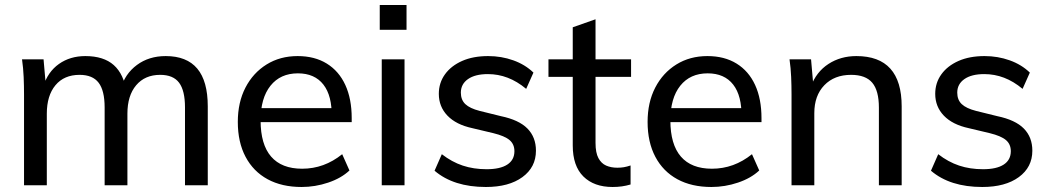

<svg xmlns="http://www.w3.org/2000/svg" viewBox="-20 -740 4192 767"><path d="M76 0V-362Q76 -397 74.5 -432.5Q73 -468 68 -503H154L163 -400L153 -395Q171 -453 215.5 -484.5Q260 -516 321 -516Q394 -516 434.5 -480Q475 -444 486 -370L462 -385Q479 -445 527 -480.5Q575 -516 642 -516Q726 -516 768 -466Q810 -416 810 -315V0H719V-311Q719 -378 695.5 -409.5Q672 -441 620 -441Q559 -441 524 -399.5Q489 -358 489 -286V0H398V-311Q398 -378 374 -409.5Q350 -441 298 -441Q236 -441 201.5 -399.5Q167 -358 167 -286V0Z M1376 -59Q1343 -28 1291 -10.5Q1239 7 1185 7Q1106 7 1049 -24Q992 -55 961 -113.5Q930 -172 930 -253Q930 -331 960.5 -390Q991 -449 1045 -482.5Q1099 -516 1169 -516Q1237 -516 1285.5 -486Q1334 -456 1359.5 -400.5Q1385 -345 1385 -268V-252H1010V-308H1333L1305 -272Q1307 -357 1272 -402Q1237 -447 1170 -447Q1100 -447 1060.5 -397.5Q1021 -348 1021 -259Q1021 -163 1063 -114.5Q1105 -66 1187 -66Q1231 -66 1271 -80.5Q1311 -95 1347 -124Z M1505 0V-503H1596V0ZM1497 -720H1604V-621H1497Z M1921 7Q1792 7 1716 -58L1745 -124Q1785 -93 1828.5 -78.5Q1872 -64 1924 -64Q1978 -64 2006.5 -82.5Q2035 -101 2035 -136Q2035 -164 2015.5 -180.5Q1996 -197 1951 -208L1867 -228Q1802 -242 1767.5 -278Q1733 -314 1733 -365Q1733 -409 1757.5 -443Q1782 -477 1826 -496.5Q1870 -516 1930 -516Q1983 -516 2030.5 -499Q2078 -482 2111 -450L2082 -385Q2046 -415 2008 -429.5Q1970 -444 1929 -444Q1878 -444 1849.5 -424Q1821 -404 1821 -370Q1821 -341 1839 -324Q1857 -307 1896 -297L1981 -276Q2053 -261 2087 -226.5Q2121 -192 2121 -138Q2121 -72 2067 -32.5Q2013 7 1921 7Z M2171 -433V-503H2501V-433ZM2499 -79V-3Q2482 2 2464.5 4.5Q2447 7 2427 7Q2353 7 2310.5 -35Q2268 -77 2268 -159V-631L2359 -663V-169Q2359 -130 2370.5 -108.5Q2382 -87 2401.5 -78.5Q2421 -70 2446 -70Q2460 -70 2472 -72Q2484 -74 2499 -79Z M3013 -59Q2980 -28 2928 -10.5Q2876 7 2822 7Q2743 7 2686 -24Q2629 -55 2598 -113.5Q2567 -172 2567 -253Q2567 -331 2597.5 -390Q2628 -449 2682 -482.5Q2736 -516 2806 -516Q2874 -516 2922.5 -486Q2971 -456 2996.5 -400.5Q3022 -345 3022 -268V-252H2647V-308H2970L2942 -272Q2944 -357 2909 -402Q2874 -447 2807 -447Q2737 -447 2697.5 -397.5Q2658 -348 2658 -259Q2658 -163 2700 -114.5Q2742 -66 2824 -66Q2868 -66 2908 -80.5Q2948 -95 2984 -124Z M3142 0V-362Q3142 -397 3140.5 -432.5Q3139 -468 3134 -503H3220L3229 -400L3219 -394Q3241 -453 3289.5 -484.5Q3338 -516 3401 -516Q3582 -516 3582 -315V0H3491V-310Q3491 -378 3464.5 -409.5Q3438 -441 3380 -441Q3313 -441 3273 -399.5Q3233 -358 3233 -288V0Z M3904 7Q3775 7 3699 -58L3728 -124Q3768 -93 3811.5 -78.5Q3855 -64 3907 -64Q3961 -64 3989.5 -82.5Q4018 -101 4018 -136Q4018 -164 3998.5 -180.5Q3979 -197 3934 -208L3850 -228Q3785 -242 3750.5 -278Q3716 -314 3716 -365Q3716 -409 3740.5 -443Q3765 -477 3809 -496.5Q3853 -516 3913 -516Q3966 -516 4013.5 -499Q4061 -482 4094 -450L4065 -385Q4029 -415 3991 -429.5Q3953 -444 3912 -444Q3861 -444 3832.5 -424Q3804 -404 3804 -370Q3804 -341 3822 -324Q3840 -307 3879 -297L3964 -276Q4036 -261 4070 -226.5Q4104 -192 4104 -138Q4104 -72 4050 -32.5Q3996 7 3904 7Z"/></svg>

Font: Muli Medium
Style: Regular
Weight: 500
Designer: Vernon Adams
Foundry: Vernon Adams
Version: Version 2.100; ttfautohint (v1.8.1.43-b0c9)